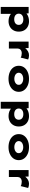

<svg xmlns="http://www.w3.org/2000/svg" viewBox="2173 -2757 804 5190"><g transform="rotate(90 2575.0 -162.0)"><path d="M167 220V-534H340L350 -415L313 -424Q320 -456 353.5 -483Q387 -510 439.5 -527Q492 -544 555 -544Q638 -544 702 -509Q766 -474 800.5 -412Q835 -350 835 -267Q835 -186 799.5 -123.5Q764 -61 700 -26Q636 9 551 9Q489 9 438 -9Q387 -27 354 -56Q321 -85 312 -117L354 -131V220ZM501 -144Q549 -144 583 -159Q617 -174 635 -202Q653 -230 653 -267Q653 -306 635 -333.5Q617 -361 583 -376Q549 -391 501 -391Q455 -391 420.5 -375.5Q386 -360 367.5 -332.5Q349 -305 349 -267Q349 -230 367.5 -202Q386 -174 420.5 -159Q455 -144 501 -144Z M1105 0V-533H1278L1288 -339L1234 -345Q1250 -400 1285.5 -445.5Q1321 -491 1370.5 -517.5Q1420 -544 1474 -544Q1506 -544 1536 -538Q1566 -532 1588 -521L1537 -319Q1520 -332 1486.5 -340Q1453 -348 1420 -348Q1387 -348 1362.5 -338.5Q1338 -329 1322 -312.5Q1306 -296 1298.5 -276Q1291 -256 1291 -233V0Z M2110 10Q2007 10 1926.5 -25.5Q1846 -61 1802 -123.5Q1758 -186 1758 -267Q1758 -349 1802 -411Q1846 -473 1926.5 -508.5Q2007 -544 2110 -544Q2214 -544 2293 -508.5Q2372 -473 2417 -411Q2462 -349 2462 -267Q2462 -186 2417 -123.5Q2372 -61 2293 -25.5Q2214 10 2110 10ZM2111 -147Q2156 -147 2193 -162Q2230 -177 2252.5 -204.5Q2275 -232 2273 -267Q2275 -304 2252.5 -331Q2230 -358 2193 -373Q2156 -388 2111 -388Q2065 -388 2027 -373Q1989 -358 1967.5 -330.5Q1946 -303 1946 -267Q1946 -232 1967.5 -204.5Q1989 -177 2027 -162Q2065 -147 2111 -147Z M2731 220V-534H2904L2914 -415L2877 -424Q2884 -456 2917.5 -483Q2951 -510 3003.5 -527Q3056 -544 3119 -544Q3202 -544 3266 -509Q3330 -474 3364.5 -412Q3399 -350 3399 -267Q3399 -186 3363.5 -123.5Q3328 -61 3264 -26Q3200 9 3115 9Q3053 9 3002 -9Q2951 -27 2918 -56Q2885 -85 2876 -117L2918 -131V220ZM3065 -144Q3113 -144 3147 -159Q3181 -174 3199 -202Q3217 -230 3217 -267Q3217 -306 3199 -333.5Q3181 -361 3147 -376Q3113 -391 3065 -391Q3019 -391 2984.5 -375.5Q2950 -360 2931.5 -332.5Q2913 -305 2913 -267Q2913 -230 2931.5 -202Q2950 -174 2984.5 -159Q3019 -144 3065 -144Z M3957 10Q3854 10 3773.5 -25.5Q3693 -61 3649 -123.5Q3605 -186 3605 -267Q3605 -349 3649 -411Q3693 -473 3773.5 -508.5Q3854 -544 3957 -544Q4061 -544 4140 -508.5Q4219 -473 4264 -411Q4309 -349 4309 -267Q4309 -186 4264 -123.5Q4219 -61 4140 -25.5Q4061 10 3957 10ZM3958 -147Q4003 -147 4040 -162Q4077 -177 4099.5 -204.5Q4122 -232 4120 -267Q4122 -304 4099.5 -331Q4077 -358 4040 -373Q4003 -388 3958 -388Q3912 -388 3874 -373Q3836 -358 3814.5 -330.5Q3793 -303 3793 -267Q3793 -232 3814.5 -204.5Q3836 -177 3874 -162Q3912 -147 3958 -147Z M4578 0V-533H4751L4761 -339L4707 -345Q4723 -400 4758.5 -445.5Q4794 -491 4843.5 -517.5Q4893 -544 4947 -544Q4979 -544 5009 -538Q5039 -532 5061 -521L5010 -319Q4993 -332 4959.5 -340Q4926 -348 4893 -348Q4860 -348 4835.5 -338.5Q4811 -329 4795 -312.5Q4779 -296 4771.5 -276Q4764 -256 4764 -233V0Z"/></g></svg>

Font: Lexend Peta ExtraBold
Style: Regular
Weight: 800
Version: Version 1.007